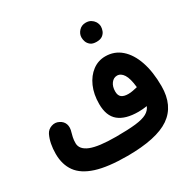

<svg xmlns="http://www.w3.org/2000/svg" viewBox="-195 -1020 1258 1271"><g transform="rotate(-30 434.0 -384.5)"><path d="M17.1 -182.1Q17.1 -262.7 44.4 -319.8Q58.1 -347.2 87.9 -357.2Q117.7 -367.2 144.5 -353Q171.9 -339.4 180.7 -313.5Q189.5 -287.6 178.2 -252.9Q174.8 -242.7 170.4 -222.2Q166 -201.7 166 -178.7Q166 -129.9 226.8 -105.5Q287.6 -81.1 421.4 -81.1Q513.7 -81.1 570.3 -87.6Q627 -94.2 656.5 -110.6Q686 -127 697.3 -155.3Q664.1 -149.9 631.8 -149.9Q532.7 -149.9 481.9 -191.7Q431.2 -233.4 431.2 -324.7Q431.2 -398.9 456.5 -456.1Q481.9 -513.2 525.4 -545.7Q568.8 -578.1 623.5 -578.1Q692.4 -578.1 742.9 -534.2Q793.5 -490.2 820.8 -410.2Q848.1 -330.1 848.1 -221.2Q848.1 -72.8 746.8 -2.9Q645.5 66.9 421.4 66.9Q274.4 66.9 185.5 38.6Q96.7 10.3 56.9 -45.4Q17.1 -101.1 17.1 -182.1ZM564.5 -343.3Q564.5 -312.5 581.5 -299.1Q598.6 -285.6 632.3 -285.6Q649.9 -285.6 667.5 -289.1Q685.1 -292.5 699.2 -295.9Q701.2 -296.4 703.1 -296.9Q695.8 -366.7 675.8 -397.7Q655.8 -428.7 627 -428.7Q600.6 -428.7 582.5 -404.8Q564.5 -380.9 564.5 -343.3ZM549.8 -763.7Q549.8 -791.5 570.3 -813.7Q590.8 -835.9 622.6 -835.9Q645.5 -835.9 661.4 -826.2Q677.2 -816.4 686.5 -802.2Q698.2 -782.7 698.2 -763.7Q698.2 -749 691.9 -731.7Q685.5 -714.4 669.2 -701.9Q652.8 -689.5 623.5 -689.5Q593.3 -689.5 577.6 -702.1Q562 -714.8 555.7 -731.4Q549.8 -747.6 549.8 -763.7Z"/></g></svg>

Font: Mikhak-DS1-FD ExtraBold
Style: Regular
Weight: 800
Designer: Amin Abedi
Version: Version 3.2